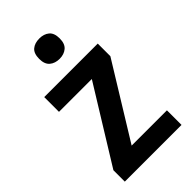

<svg xmlns="http://www.w3.org/2000/svg" viewBox="-231 -823 893 893"><g transform="rotate(-45 215.5 -376.0)"><path d="M402 0H29V-75L258 -446H42V-543H394V-460L170 -96H402ZM219 -752Q248 -752 267 -736.5Q286 -721 286 -685Q286 -650 267 -634Q248 -618 219 -618Q189 -618 170 -634Q151 -650 151 -685Q151 -721 169.5 -736.5Q188 -752 219 -752Z"/></g></svg>

Font: Noto Sans Lao UI SemCond SemBd
Style: Regular
Weight: 600
Width: 4
Designer: Monotype Design Team
Foundry: Monotype Imaging Inc.
Version: Version 2.000; ttfautohint (v1.8.4.7-5d5b)